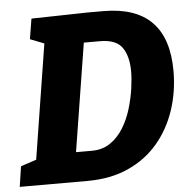

<svg xmlns="http://www.w3.org/2000/svg" viewBox="-57 -758 807 809"><g transform="rotate(-5 346.5 -353.5)"><path d="M409 -707Q682 -707 682 -430Q682 -343 656 -265Q630 -187 579.5 -127.5Q529 -68 454 -34Q379 0 280 0H-6L7 -86L73 -108L150 -593L91 -616L105 -702L341 -707ZM310 -125Q355 -125 388 -147.5Q421 -170 443.5 -206.5Q466 -243 479 -286Q492 -329 498 -370.5Q504 -412 504 -444Q504 -507 478.5 -544.5Q453 -582 384 -582H316L243 -125Z"/></g></svg>

Font: Bitter ExtraBold
Style: Italic
Weight: 800
Italic angle: -9°
Designer: Sol Matas, and Bitter project Authors
Foundry: Sol Matas
Version: Version 2.001